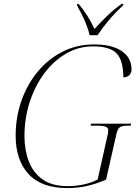

<svg xmlns="http://www.w3.org/2000/svg" viewBox="-20 -951 700 981"><path d="M325 10Q191 10 125.5 -62Q60 -134 60 -258Q60 -353 90 -437.5Q120 -522 174 -586.5Q228 -651 301 -687.5Q374 -724 460 -724Q552 -724 602 -690Q652 -656 652 -596Q652 -577 640.5 -566.5Q629 -556 610 -556Q610 -641 576.5 -677.5Q543 -714 454 -714Q382 -714 318.5 -677.5Q255 -641 207 -577Q159 -513 132 -430Q105 -347 105 -255Q105 -185 127 -127Q149 -69 197.5 -34.5Q246 0 326 0Q369 0 409.5 -9Q450 -18 479 -34L532 -271Q533 -277 533 -286Q533 -298 520 -303.5Q507 -309 472 -309H443L445 -319H650L648 -309H633Q604 -309 592.5 -301Q581 -293 575 -267L522 -33Q473 -12 425.5 -1Q378 10 325 10ZM438 -771Q433 -794 422.5 -821.5Q412 -849 398.5 -876Q385 -903 374 -923V-931H382Q409 -898 427.5 -868Q446 -838 463 -803Q490 -833 523.5 -866Q557 -899 601 -931H610L609 -923Q569 -887 535.5 -847Q502 -807 478 -771Z"/></svg>

Font: Noto Serif Display ExtraLight
Style: Italic
Weight: 200
Italic angle: -12°
Designer: Monotype Design Team
Foundry: Monotype Imaging Inc.
Version: Version 2.009